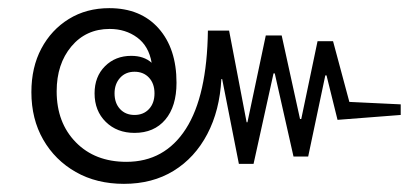

<svg xmlns="http://www.w3.org/2000/svg" viewBox="-20 -492 1013 471"><path d="M284 -41Q217 -41 166 -70Q115 -99 86 -149.5Q57 -200 57 -266Q57 -327 81.5 -373Q106 -419 149 -445.5Q192 -472 248 -472Q325 -472 369 -422.5Q413 -373 413 -289Q413 -231 385.5 -198.5Q358 -166 310 -166Q267 -166 239.5 -193Q212 -220 212 -263Q212 -304 237.5 -329.5Q263 -355 302 -355Q333 -355 352 -338Q345 -379 316.5 -400Q288 -421 249 -421Q191 -421 155 -378Q119 -335 119 -268Q119 -191 166 -143Q213 -95 290 -95Q384 -95 436 -176Q488 -257 490 -417H542L585 -192H587L632 -405H671L716 -200H719L759 -391H797L837 -242L963 -236V-210L808 -198L781 -307H778L736 -108H700L654 -312H651L602 -90H566L525 -298H523Q519 -221 488.5 -163Q458 -105 406 -73Q354 -41 284 -41ZM310 -210Q332 -210 345.5 -224.5Q359 -239 359 -263Q359 -287 345.5 -301.5Q332 -316 310 -316Q288 -316 274.5 -301Q261 -286 261 -263Q261 -239 274.5 -224.5Q288 -210 310 -210Z"/></svg>

Font: Noto Sans Thai Looped UI
Style: Regular
Weight: 400
Designer: Cadson Demak Team
Foundry: Cadson Demak Co., Ltd.
Version: Version 1.000